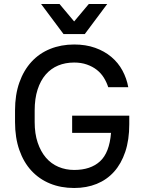

<svg xmlns="http://www.w3.org/2000/svg" viewBox="-20 -930 720 958"><path d="M340 -353H625V-310Q625 -232 605 -172.5Q585 -113 549 -73Q513 -33 462.5 -12.5Q412 8 350 8Q284 8 230 -14Q176 -36 137 -78Q98 -120 76.5 -181.5Q55 -243 55 -321V-379Q55 -457 76.5 -518Q98 -579 137 -621.5Q176 -664 230.5 -686Q285 -708 350 -708Q408 -708 454.5 -691.5Q501 -675 535.5 -646Q570 -617 591 -578Q612 -539 620 -495H520Q512 -520 498 -542.5Q484 -565 463 -581.5Q442 -598 413.5 -608Q385 -618 350 -618Q306 -618 270 -603Q234 -588 208 -558Q182 -528 167.5 -483Q153 -438 153 -379V-321Q153 -263 168 -218.5Q183 -174 209 -143.5Q235 -113 271.5 -97.5Q308 -82 350 -82Q432 -82 479 -125Q526 -168 534 -267H340ZM185 -910H277L350 -823L423 -910H515L403 -760H297Z"/></svg>

Font: PT Root UI Web Medium
Style: Regular
Weight: 500
Designer: Vitaly Kuzmin
Foundry: ParaType Ltd.
Version: Version 1.001W